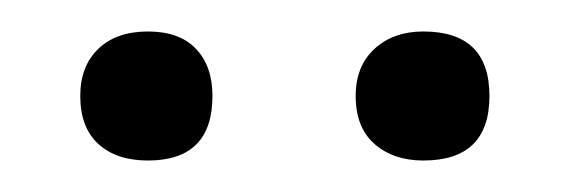

<svg xmlns="http://www.w3.org/2000/svg" viewBox="-20 -580 362 122"><path d="M74 -478Q54 -478 42.5 -488.5Q31 -499 31 -519Q31 -538 42.5 -549Q54 -560 74 -560Q94 -560 104.5 -549Q115 -538 115 -519Q115 -478 74 -478ZM249 -478Q230 -478 218 -488.5Q206 -499 206 -519Q206 -538 218 -549Q230 -560 249 -560Q291 -560 291 -519Q291 -478 249 -478Z"/></svg>

Font: Cormorant Infant Light
Style: Regular
Weight: 400
Version: Version 4.001